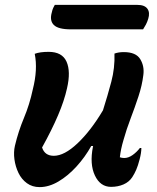

<svg xmlns="http://www.w3.org/2000/svg" viewBox="-20 -755 640 785"><path d="M122 -535Q143 -543 179 -543Q234 -543 252 -503Q270 -463 254 -394Q243 -344 217.5 -284Q192 -224 152 -152Q163 -118 200 -118Q243 -118 297 -169Q351 -220 401 -304Q420 -364 435 -420.5Q450 -477 448 -536Q465 -542 486 -542Q536 -542 553.5 -513Q571 -484 566 -448Q561 -406 546 -360.5Q531 -315 514 -270.5Q497 -226 485 -183Q479 -163 475.5 -146Q472 -129 470 -112Q478 -109 488 -109Q505 -109 522 -121Q539 -133 552 -150H558Q558 -131 551 -104Q544 -77 537 -61Q530 -45 521 -31Q508 -11 485 -1Q462 9 434 9Q390 9 368 -37.5Q346 -84 360 -155Q360 -157 361 -158H353Q328 -113 293 -74.5Q258 -36 219 -13Q180 10 142 10Q112 10 90 -6Q68 -22 55.5 -48Q43 -74 39 -103.5Q35 -133 41 -159Q55 -218 78 -273Q101 -328 114 -389Q135 -471 122 -535ZM204 -735H542Q571 -735 582.5 -719.5Q594 -704 586 -678Q582 -665 576.5 -654.5Q571 -644 565 -635H270Q218 -635 200 -653Q182 -671 192 -705Q194 -715 197.5 -722.5Q201 -730 204 -735Z"/></svg>

Font: Recursive Mn Csl St SmB
Style: Italic
Weight: 600
Italic angle: -15°
Monospace: yes
Version: Version 1.079;hotconv 1.0.112;makeotfexe 2.5.65598; ttfautoh